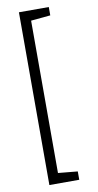

<svg xmlns="http://www.w3.org/2000/svg" viewBox="-102 -861 522 1019"><g transform="rotate(-10 159.5 -351.5)"><path d="M239 114V69L134 59V-762L239 -772V-817H78V114Z"/></g></svg>

Font: Advent Pro
Style: Regular
Weight: 400
Designer: Andreas Kalpakidis
Foundry: Andreas Kalpakidis
Version: Version 2.002 2008